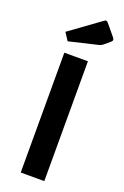

<svg xmlns="http://www.w3.org/2000/svg" viewBox="-161 -892 607 941"><g transform="rotate(20 142.5 -421.5)"><path d="M81 -625H204V0H81ZM77 -683 51 -723 211 -839Q217 -843 220 -843Q225 -843 230 -837L278 -779Q285 -770 285 -766Q285 -760 277 -753L248 -729Q243 -725 238.5 -722.5Q234 -720 225 -718Z"/></g></svg>

Font: Changa ExtraLight Medium
Style: Regular
Weight: 500
Version: Version 3.002; ttfautohint (v1.8.2)